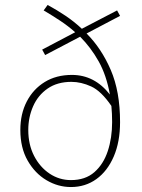

<svg xmlns="http://www.w3.org/2000/svg" viewBox="-20 -742 572 774"><path d="M266 12Q214 12 167.5 -15.5Q121 -43 91.5 -94.5Q62 -146 62 -218Q62 -283 88 -333Q114 -383 160.5 -411.5Q207 -440 270 -440Q361 -440 423 -361Q409 -439 377.5 -495Q346 -551 303 -594L162 -520L150 -542L283 -612Q255 -637 222.5 -658.5Q190 -680 156 -700L172 -722Q209 -702 244 -678.5Q279 -655 310 -626L452 -700L464 -678L329 -607Q389 -547 426.5 -460Q464 -373 464 -250Q464 -170 438.5 -111Q413 -52 368.5 -20Q324 12 266 12ZM94 -218Q94 -159 117.5 -113.5Q141 -68 180 -42Q219 -16 266 -16Q324 -16 360.5 -48Q397 -80 414.5 -133Q432 -186 432 -250Q432 -284 429 -315Q388 -375 347.5 -393.5Q307 -412 268 -412Q211 -412 172 -385Q133 -358 113.5 -313.5Q94 -269 94 -218Z"/></svg>

Font: Assistant ExtraLight
Style: Regular
Weight: 200
Designer: Hebrew By Ben Nathan, Latin by Paul Hunt
Version: Version 3.000